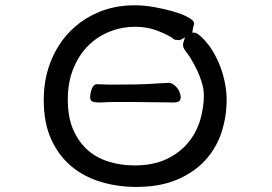

<svg xmlns="http://www.w3.org/2000/svg" viewBox="-20 -674 1040 733"><path d="M349.1 -352.5Q345.2 -352.1 343.3 -351.1Q339.8 -349.1 337.9 -347.2L335.4 -344.2Q331.1 -338.4 327.6 -326.2Q324.2 -313 324.2 -304Q324.2 -294.9 327.1 -291L328.1 -289.6Q335 -282.7 360.4 -282.7Q392.6 -284.7 422.9 -284.7H475.6Q495.1 -284.7 520.5 -284.2Q545.9 -283.7 569.8 -283.7Q593.8 -283.7 613.3 -283.2Q632.8 -282.7 640.6 -282.7Q658.7 -282.7 665.5 -289.1L667 -291.5Q669.9 -296.4 669.9 -302.2Q669.9 -308.1 667.5 -315.9Q662.6 -332 654.3 -340.8Q646 -349.6 639.2 -353.3Q632.3 -356.9 629.9 -357.2Q627.4 -357.4 626.5 -357.9L540 -353Q502 -351.1 431.6 -351.1H398.4Q380.9 -351.1 367.7 -352.1Q359.9 -352.1 356 -352.3Q352.1 -352.5 351.3 -352.5Q350.6 -352.5 349.1 -352.5ZM493.2 -653.8Q417.5 -653.8 354 -626.5Q258.3 -585.4 203.6 -498.5Q185.5 -469.7 172.9 -437Q147 -370.6 147 -293Q147 -204.6 175.5 -142.1Q204.1 -79.6 252.4 -39.1Q300.8 1 364.7 20.3Q428.7 39.6 500 39.6Q591.3 39.6 656.2 11.7Q721.2 -16.1 763.2 -61.8Q805.2 -107.4 825.2 -167.5Q845.2 -227.5 845.2 -293.9Q845.2 -322.8 839.4 -353.5Q827.6 -417.5 795.4 -473.6Q777.8 -504.4 752.4 -529.3Q740.7 -541 733.6 -545.2Q726.6 -549.3 722.7 -549.3H714.4L715.3 -557.6Q717.3 -572.3 720.7 -580.6Q721.2 -581.5 721.2 -582.8Q721.2 -584 720.7 -585.4Q720.2 -588.9 718.8 -591.8Q716.8 -594.7 715.3 -596.2Q709 -602.5 689.7 -612.3Q670.4 -622.1 638.7 -631.1Q606.9 -640.1 568.4 -647Q530.8 -653.8 493.2 -653.8ZM680.7 -514.2Q678.7 -507.3 678.7 -501.5Q678.7 -492.2 688.5 -479Q697.3 -467.8 706.5 -453.6Q721.2 -429.2 732.2 -406.2Q743.2 -383.3 750.7 -358.2Q758.3 -333 758.3 -310.5Q758.3 -265.6 744.9 -218Q731.4 -170.4 699.7 -131.3Q668 -91.8 616.9 -67.1Q565.9 -42.5 493.2 -42.5Q442.4 -42.5 396 -56.6Q342.3 -72.8 305.2 -109.9Q277.3 -138.2 259.3 -179.2Q238.8 -227.1 238.8 -293.9Q238.8 -360.8 260.3 -412.6Q281.7 -465.3 317.6 -500.5Q353.5 -535.6 399.7 -553.7Q445.8 -571.8 496.1 -571.8Q541.5 -571.8 578.6 -557.6Q615.7 -543.5 637.7 -529.3Q644 -522.5 649.9 -522Q657.7 -521 662.1 -521Q666.5 -521 667 -521Q668.5 -522 686.5 -531.2Z"/></svg>

Font: Bakudai
Style: ExtraLight
Weight: 200
Version: Version 1.48